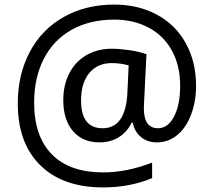

<svg xmlns="http://www.w3.org/2000/svg" viewBox="-20 -734 939 843"><path d="M335.9 -293Q335.9 -170.9 430.2 -170.9Q530.3 -170.9 539.1 -321.8L544.9 -446.8Q509.3 -457 471.2 -457Q408.2 -457 372.1 -413.6Q335.9 -370.1 335.9 -293ZM840.8 -356.9Q840.8 -288.6 819.1 -231Q797.4 -173.3 758.3 -141.1Q719.2 -108.9 668 -108.9Q626.5 -108.9 598.1 -133.1Q569.8 -157.2 563 -195.8H558.1Q539.1 -155.3 502.4 -132.1Q465.8 -108.9 417 -108.9Q342.8 -108.9 300.3 -158.4Q257.8 -208 257.8 -294.9Q257.8 -359.9 283.9 -411.4Q310.1 -462.9 358.9 -491.5Q407.7 -520 470.2 -520Q503.9 -520 547.1 -513.9Q590.3 -507.8 623 -496.1L611.8 -267.6V-256.8Q611.8 -170.9 673.8 -170.9Q717.3 -170.9 744.1 -222.2Q771 -273.4 771 -357.9Q771 -445.3 735.1 -511.2Q699.2 -577.1 633.1 -612.5Q566.9 -647.9 481.9 -647.9Q374.5 -647.9 294.7 -603.3Q214.8 -558.6 172.4 -475.8Q129.9 -393.1 129.9 -283.2Q129.9 -135.7 207.5 -56.4Q285.2 22.9 433.1 22.9Q536.6 22.9 647.9 -20V47.9Q550.3 88.9 433.1 88.9Q255.4 88.9 156.7 -8.5Q58.1 -106 58.1 -279.8Q58.1 -406.2 110.6 -505.6Q163.1 -605 259.8 -659.4Q356.4 -713.9 481.9 -713.9Q586.9 -713.9 669.2 -669.4Q751.5 -625 796.1 -543.5Q840.8 -461.9 840.8 -356.9Z"/></svg>

Font: NotoSans
Style: Regular
Weight: 400
Designer: Monotype Design team
Foundry: Monotype Imaging Inc.
Version: Version 1.04; ttfautohint (v1.4.1)